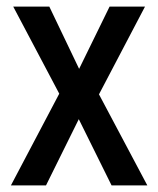

<svg xmlns="http://www.w3.org/2000/svg" viewBox="-20 -560 477 580"><path d="M159 -277 20 -540H129L219 -352L311 -540H418L279 -275L425 0H317L218 -200L119 0H13Z"/></svg>

Font: Noto Sans Arabic UI Cn Md
Style: Regular
Weight: 500
Width: 3
Designer: Monotype Design Team, Nadine Chahine and Nizar Qandah
Foundry: Monotype Imaging Inc.
Version: Version 2.010; ttfautohint (v1.8.4.7-5d5b)